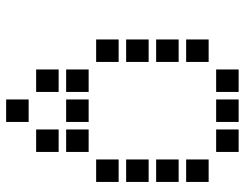

<svg xmlns="http://www.w3.org/2000/svg" viewBox="-108 -720 815 640"><g transform="rotate(-90 300.0 -400.5)"><path d="M214 -788Q213 -788 213 -788Q213 -788 213 -787V-714Q213 -713 213 -713Q213 -713 214 -713H287Q288 -713 288 -713Q288 -713 288 -714V-787Q288 -788 288 -788Q288 -788 287 -788ZM114 -688Q113 -688 113 -688Q113 -688 113 -687V-614Q113 -613 113 -613Q113 -613 114 -613H187Q188 -613 188 -613Q188 -613 188 -614V-687Q188 -688 188 -688Q188 -688 187 -688ZM314 -688Q313 -688 313 -688Q313 -688 313 -687V-614Q313 -613 313 -613Q313 -613 314 -613H387Q388 -613 388 -613Q388 -613 388 -614V-687Q388 -688 388 -688Q388 -688 387 -688ZM114 -588Q113 -588 113 -588Q113 -588 113 -587V-514Q113 -513 113 -513Q113 -513 114 -513H187Q188 -513 188 -513Q188 -513 188 -514V-587Q188 -588 188 -588Q188 -588 187 -588ZM214 -588Q213 -588 213 -588Q213 -588 213 -587V-514Q213 -513 213 -513Q213 -513 214 -513H287Q288 -513 288 -513Q288 -513 288 -514V-587Q288 -588 288 -588Q288 -588 287 -588ZM314 -588Q313 -588 313 -588Q313 -588 313 -587V-514Q313 -513 313 -513Q313 -513 314 -513H387Q388 -513 388 -513Q388 -513 388 -514V-587Q388 -588 388 -588Q388 -588 387 -588ZM14 -488Q13 -488 13 -488Q13 -488 13 -487V-414Q13 -413 13 -413Q13 -413 14 -413H87Q88 -413 88 -413Q88 -413 88 -414V-487Q88 -488 88 -488Q88 -488 87 -488ZM414 -488Q413 -488 413 -488Q413 -488 413 -487V-414Q413 -413 413 -413Q413 -413 414 -413H487Q488 -413 488 -413Q488 -413 488 -414V-487Q488 -488 488 -488Q488 -488 487 -488ZM14 -388Q13 -388 13 -388Q13 -388 13 -387V-314Q13 -313 13 -313Q13 -313 14 -313H87Q88 -313 88 -313Q88 -313 88 -314V-387Q88 -388 88 -388Q88 -388 87 -388ZM414 -388Q413 -388 413 -388Q413 -388 413 -387V-314Q413 -313 413 -313Q413 -313 414 -313H487Q488 -313 488 -313Q488 -313 488 -314V-387Q488 -388 488 -388Q488 -388 487 -388ZM14 -288Q13 -288 13 -288Q13 -288 13 -287V-214Q13 -213 13 -213Q13 -213 14 -213H87Q88 -213 88 -213Q88 -213 88 -214V-287Q88 -288 88 -288Q88 -288 87 -288ZM414 -288Q413 -288 413 -288Q413 -288 413 -287V-214Q413 -213 413 -213Q413 -213 414 -213H487Q488 -213 488 -213Q488 -213 488 -214V-287Q488 -288 488 -288Q488 -288 487 -288ZM14 -188Q13 -188 13 -188Q13 -188 13 -187V-114Q13 -113 13 -113Q13 -113 14 -113H87Q88 -113 88 -113Q88 -113 88 -114V-187Q88 -188 88 -188Q88 -188 87 -188ZM414 -188Q413 -188 413 -188Q413 -188 413 -187V-114Q413 -113 413 -113Q413 -113 414 -113H487Q488 -113 488 -113Q488 -113 488 -114V-187Q488 -188 488 -188Q488 -188 487 -188ZM114 -88Q113 -88 113 -88Q113 -88 113 -87V-14Q113 -13 113 -13Q113 -13 114 -13H187Q188 -13 188 -13Q188 -13 188 -14V-87Q188 -88 188 -88Q188 -88 187 -88ZM214 -88Q213 -88 213 -88Q213 -88 213 -87V-14Q213 -13 213 -13Q213 -13 214 -13H287Q288 -13 288 -13Q288 -13 288 -14V-87Q288 -88 288 -88Q288 -88 287 -88ZM314 -88Q313 -88 313 -88Q313 -88 313 -87V-14Q313 -13 313 -13Q313 -13 314 -13H387Q388 -13 388 -13Q388 -13 388 -14V-87Q388 -88 388 -88Q388 -88 387 -88Z"/></g></svg>

Font: Doto Black
Style: Bold
Weight: 700
Monospace: yes
Version: Version 1.000